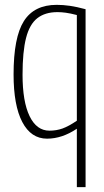

<svg xmlns="http://www.w3.org/2000/svg" viewBox="-20 -562 430 792"><path d="M333 -524V210H297V-31Q236 10 174 10Q108 10 72 -58.5Q36 -127 36 -255Q36 -408 78.5 -475Q121 -542 214 -542Q240 -542 268 -538Q296 -534 333 -524ZM297 -500Q270 -507 251.5 -509.5Q233 -512 217 -512Q166 -512 134 -487Q102 -462 87.5 -405.5Q73 -349 73 -254Q73 -143 102 -83Q131 -23 184 -23Q213 -23 238 -32Q263 -41 297 -64Z"/></svg>

Font: Georama SemiCondensed ExtraLight
Style: Regular
Weight: 200
Width: 4
Designer: Jean-Baptiste Levee
Foundry: Production Type
Version: Version 1.000